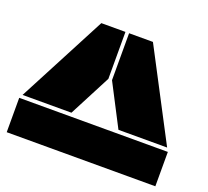

<svg xmlns="http://www.w3.org/2000/svg" viewBox="-120 -848 1081 997"><g transform="rotate(20 420.5 -350.0)"><path d="M291 -210H21L277.8 -700.2H411.1V-440.9ZM9.8 0V-189.9H831.1V0ZM431.2 -440.9V-700.2H563L819.8 -210H550.8Z"/></g></svg>

Font: Nastup Basic
Style: Regular
Weight: 400
Designer: Maksym Kobuzan
Foundry: Zakznak
Version: Version 1.020;FEAKit 1.0